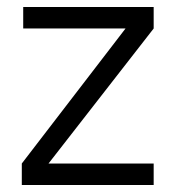

<svg xmlns="http://www.w3.org/2000/svg" viewBox="-20 -526 500 546"><path d="M417 -506H46V-445H337L42 -61V0H417V-61H118L417 -445Z"/></svg>

Font: Arthouse Owned
Style: Regular
Weight: 400
Designer: Jeremy Tribby
Foundry: Tribby Type
Version: Version 1.000;PS 001.000;hotconv 1.0.88;makeotf.lib2.5.64775